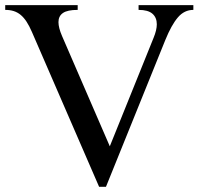

<svg xmlns="http://www.w3.org/2000/svg" viewBox="-20 -700 764 736"><path d="M277.8 -680.2V-662.1Q238.3 -662.1 221.2 -650.1Q204.1 -638.2 204.1 -615.2Q204.1 -593.8 217.8 -562L400.9 -139.2L568.8 -555.2Q581.1 -585 581.1 -606.9Q581.1 -632.8 564.2 -647.5Q547.4 -662.1 511.2 -662.1V-680.2H721.2V-662.1Q686.5 -662.1 661.9 -633.3Q637.2 -604.5 613.8 -546.9L386.2 16.1H359.9L102.1 -578.1Q92.3 -600.6 82 -616.5Q71.8 -632.3 59.6 -642.6Q47.4 -652.8 32.7 -657.5Q18.1 -662.1 0 -662.1V-680.2Z"/></svg>

Font: Tuladha Jejeg
Style: Regular
Weight: 400
Designer: R.S. Wihananto
Foundry: R.S. Wihananto
Version: Version 1.92